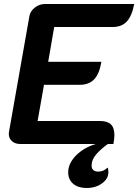

<svg xmlns="http://www.w3.org/2000/svg" viewBox="-20 -720 691 960"><path d="M251 -585 221 -411H487Q477 -351 451 -323.5Q425 -296 379 -296H200L168 -115H481Q517 -115 534.5 -98Q552 -81 552 -44Q552 -28 547 0H519Q482 27 460 53Q438 79 438 108Q438 123 447 130.5Q456 138 471 138Q498 138 518 118Q522 125 522 141Q522 174 490 197Q458 220 413 220Q371 220 346 199Q321 178 321 141Q321 98 359 58.5Q397 19 458 0H81Q56 0 40 -14Q24 -28 24 -51Q24 -57 25 -61L127 -639Q131 -664 154 -682Q177 -700 205 -700H651Q640 -641 614.5 -613Q589 -585 543 -585Z"/></svg>

Font: K2D
Style: Bold Italic
Weight: 700
Italic angle: -10°
Designer: Katatrad Aksorn Co.,Ltd.
Foundry: Cadson Demak Co.,Ltd.
Version: Version 1.000; ttfautohint (v1.6)